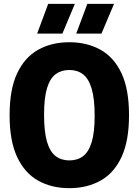

<svg xmlns="http://www.w3.org/2000/svg" viewBox="-20 -970 722 1000"><path d="M341 10Q249 10 179 -29Q109 -68 69.5 -151.8Q30 -235.5 30 -370Q30 -505 69.5 -588.5Q109 -672 179 -711Q249 -750 341 -750Q433 -750 503.2 -711Q573.5 -672 612.8 -588.5Q652 -505 652 -370Q652 -235.5 612.8 -151.8Q573.5 -68 503.2 -29Q433 10 341 10ZM341 -134.5Q383 -134.5 412.2 -156.2Q441.5 -178 457.2 -228.8Q473 -279.5 473 -366.5Q473 -456.5 457.2 -508.8Q441.5 -561 412.2 -583.2Q383 -605.5 341 -605.5Q299.5 -605.5 270 -583.8Q240.5 -562 225 -511.2Q209.5 -460.5 209.5 -373.5Q209.5 -283.5 225 -231.2Q240.5 -179 270 -156.8Q299.5 -134.5 341 -134.5ZM377 -795 435 -950H574L508.5 -795ZM173.5 -795 231 -950H370L305 -795Z"/></svg>

Font: Encode Sans Condensed Condensed ExtraBold
Style: Regular
Weight: 800
Width: 3
Designer: Multiple Designers
Foundry: Impallari Type
Version: Version 3.000; ttfautohint (v1.8.3) -l 8 -r 50 -G 200 -x 14 